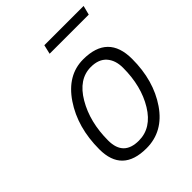

<svg xmlns="http://www.w3.org/2000/svg" viewBox="-198 -802 923 923"><g transform="rotate(-45 264.0 -340.0)"><path d="M516 -642 528 -689H261L250 -642ZM258 -43C188.7 -43 154 -78 154 -148C154 -231.3 172 -303.7 208 -365C244 -426.3 289.7 -457 345 -457C380.3 -457 407 -446.8 425 -426.5C443 -406.2 452 -379 452 -345C452 -261.7 434 -190.5 398 -131.5C362 -72.5 315.3 -43 258 -43ZM345 -509C273 -509 213.2 -473.7 165.5 -403C117.8 -332.3 94 -247.3 94 -148C94 -43.3 148.7 9 258 9C334 9 395.5 -25.3 442.5 -94C489.5 -162.7 513 -246 513 -344C513 -454 457 -509 345 -509Z"/></g></svg>

Font: RazerF5 Light
Style: Italic
Weight: 300
Foundry: Razer Inc.
Version: Version 2